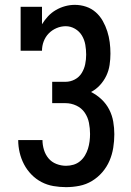

<svg xmlns="http://www.w3.org/2000/svg" viewBox="-20 -763 540 791"><path d="M252 8Q226 8 200 3.5Q174 -1 151 -13Q128 -25 109.5 -44Q91 -63 79 -86Q67 -109 61 -134.5Q55 -160 55 -186H155Q155 -166 161 -146Q167 -126 180 -110.5Q193 -95 212.5 -87.5Q232 -80 252 -80Q268 -80 283 -84.5Q298 -89 310 -99Q322 -109 330 -122.5Q338 -136 342.5 -150.5Q347 -165 349 -180.5Q351 -196 351 -211Q351 -234 346.5 -257Q342 -280 329 -299Q316 -318 294.5 -328Q273 -338 250 -338H195V-426H250Q270 -426 288 -435.5Q306 -445 316.5 -462Q327 -479 331 -498.5Q335 -518 335 -538Q335 -558 331.5 -578.5Q328 -599 317.5 -616.5Q307 -634 289 -644.5Q271 -655 251 -655Q231 -655 212.5 -647Q194 -639 180.5 -625Q167 -611 160 -592.5Q153 -574 153 -554H65V-735H153V-663Q164 -681 178 -696Q192 -711 210 -721.5Q228 -732 248 -737.5Q268 -743 288 -743Q312 -743 334.5 -735.5Q357 -728 374.5 -712.5Q392 -697 403.5 -676.5Q415 -656 422 -634Q429 -612 432 -589Q435 -566 435 -542Q435 -519 431.5 -495.5Q428 -472 418 -451Q408 -430 392 -412.5Q376 -395 355 -384Q379 -372 398.5 -353.5Q418 -335 430 -311.5Q442 -288 446.5 -262Q451 -236 451 -210Q451 -182 446.5 -154Q442 -126 431 -100.5Q420 -75 401.5 -53.5Q383 -32 359 -17.5Q335 -3 307.5 2.5Q280 8 252 8Z"/></svg>

Font: Iosevka Curly Slab Semibold
Style: Regular
Weight: 600
Monospace: yes
Designer: Belleve Invis
Foundry: Belleve Invis
Version: Version 22.1.2; ttfautohint (v1.8.4)